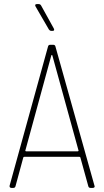

<svg xmlns="http://www.w3.org/2000/svg" viewBox="-20 -919 508 939"><path d="M412 -8 373 -149Q372 -152 368 -152H99Q95 -152 94 -149L56 -9Q54 0 45 0H36Q31 0 28.5 -3Q26 -6 27 -11L215 -692Q217 -700 226 -700H240Q249 -700 251 -692L442 -11L443 -8Q443 0 433 0H423Q414 0 412 -8ZM108 -179H360Q362 -179 363.5 -180.5Q365 -182 364 -183L236 -648Q235 -650 233.5 -650Q232 -650 231 -648L104 -183Q103 -182 104.5 -180.5Q106 -179 108 -179ZM245 -774Q245 -768 237 -768H231Q224 -768 219 -775L154 -887Q152 -891 152 -893Q152 -899 161 -899H169Q177 -899 181 -892L243 -780Q245 -776 245 -774Z"/></svg>

Font: Barlow Semi Condensed Thin
Style: Regular
Weight: 250
Width: 4
Designer: Jeremy Tribby
Foundry: Tribby Type
Version: Version 1.408